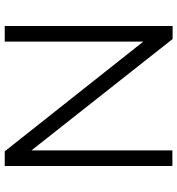

<svg xmlns="http://www.w3.org/2000/svg" viewBox="11 -761 750 812"><g transform="rotate(90 386.0 -355.0)"><path d="M156 -586V0H90V-710H145L616 -113V-709H682V0H620Z"/></g></svg>

Font: Rising Sun Light
Style: Regular
Weight: 300
Designer: Matt McInerney, Pablo Impallari, Rodrigo Fuenzalida (Raleway font), Stephen Hutchings (Greek), Cristiano Sobral (main ch
Foundry: The Rising Sun Project Authors
Version: Version 4.327; ttfautohint (v1.8.4.7-5d5b-dirty)